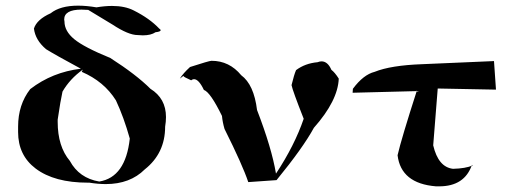

<svg xmlns="http://www.w3.org/2000/svg" viewBox="-20 -721 1796 679"><path d="M354 -70Q327 -70 296 -75H291Q172 -75 106 -125Q44 -172 44 -254V-273Q44 -351 87 -406Q165 -466 266 -478Q175 -527 143 -547Q105 -579 100 -620Q110 -652 159 -674Q193 -701 256 -701Q286 -701 321 -695Q351 -700 376 -700Q422 -700 453 -684Q509 -656 543 -620Q548 -617 548 -614Q548 -609 530 -607Q514 -596 485 -596L467 -597Q434 -597 378 -634L292 -686L268 -687Q207 -687 207 -652L208 -645Q208 -611 242.5 -582.5Q277 -554 370 -516Q462 -457 512 -407Q567 -373 567 -307Q567 -291 564 -273Q564 -179 492 -122Q440 -70 354 -70ZM331 -79Q424 -94 439 -231Q418 -306 390 -366Q348 -433 269 -467L273 -475Q227 -442 201 -397Q194 -366 184 -298V-290Q184 -203 227 -152Q260 -91 331 -79Z M858 -77Q838 -137 774 -265Q767 -289 765 -311Q724 -395 701 -403Q683 -441 666 -441Q661 -441 656 -437Q629 -449 629 -452V-453L616 -443Q627 -461 652 -484Q720 -506 728 -506Q791 -506 833 -455Q878 -422 889 -332Q941 -197 956 -107Q1022 -207 1054 -301Q1015 -400 1011 -420Q1020 -457 1027 -473Q1059 -497 1103 -501Q1111 -504 1117 -504Q1139 -504 1152 -474Q1164 -465 1178 -443Q1175 -365 1090 -269Q1052 -199 958 -84Z M1533 -62H1522Q1398 -72 1386 -172Q1399 -229 1455 -403L1453 -399Q1453 -397 1455 -397L1462 -399L1227 -393L1228 -407Q1265 -457 1305 -467Q1362 -490 1473 -494L1727 -505L1734 -404L1528 -408L1512 -207Q1530 -130 1582 -124Q1626 -125 1652 -136L1649 -138Q1623 -62 1533 -62Z"/></svg>

Font: Xiangcui Kesong Xiangcui Kesong
Style: Regular
Weight: 400
Version: Version 1.501;March 28, 2024;FontCreator 14.0.0.2814 64-bit